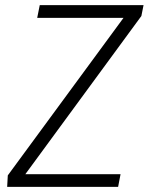

<svg xmlns="http://www.w3.org/2000/svg" viewBox="-20 -731 582 751"><path d="M442 0H8L10.5 -45L463 -661H125.5L135.5 -711H541.5L533 -668.5L79 -49.5H451.5Z"/></svg>

Font: Roberto Sans Light
Style: Italic
Weight: 300
Italic angle: -11°
Designer: Google
Version: Version 1.00;June 11, 2020;FontCreator 12.0.0.2522 64-bit; t